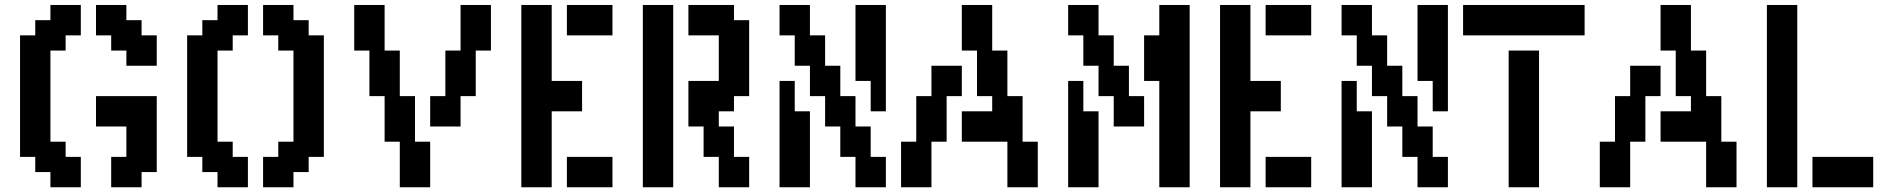

<svg xmlns="http://www.w3.org/2000/svg" viewBox="-20 -708 7790 790"><path d="M500 62.5H437.5V0V-62.5H500V-125V-187.5H437.5H375V-250V-312.5H437.5H500H562.5H625V-250V-187.5V-125V-62.5V0H562.5V62.5ZM250 62.5H187.5V0H125V-62.5H62.5V-125V-187.5V-250V-312.5V-375V-437.5V-500V-562.5H125V-625H187.5V-687.5H250H312.5V-625V-562.5H250V-500H187.5V-437.5V-375V-312.5V-250V-187.5V-125H250V-62.5H312.5V0V62.5ZM562.5 -437.5H500V-500H437.5V-562.5H375V-625V-687.5H437.5H500V-625H562.5V-562.5H625V-500V-437.5Z M1125 62.5H1062.5V0V-62.5H1125V-125H1187.5V-187.5V-250V-312.5V-375V-437.5V-500H1125V-562.5H1062.5V-625V-687.5H1125H1187.5V-625H1250V-562.5H1312.5V-500V-437.5V-375V-312.5V-250V-187.5V-125V-62.5H1250V0H1187.5V62.5ZM937.5 62.5H875V0H812.5V-62.5H750V-125V-187.5V-250V-312.5V-375V-437.5V-500V-562.5H812.5V-625H875V-687.5H937.5H1000V-625V-562.5H937.5V-500H875V-437.5V-375V-312.5V-250V-187.5V-125H937.5V-62.5H1000V0V62.5Z M1687.5 62.5H1625V0V-62.5V-125H1562.5V-187.5V-250V-312.5H1500V-375V-437.5V-500H1437.5V-562.5V-625V-687.5H1500H1562.5V-625V-562.5V-500H1625V-437.5V-375V-312.5H1687.5V-250V-187.5V-125H1750V-62.5V0V62.5ZM1812.5 -187.5H1750V-250V-312.5H1812.5V-375V-437.5V-500H1875V-562.5V-625V-687.5H1937.5H2000V-625V-562.5V-500H1937.5V-437.5V-375V-312.5H1875V-250V-187.5Z M2437.5 62.5H2375H2312.5V0V-62.5H2375H2437.5H2500V0V62.5ZM2187.5 62.5H2125V0V-62.5V-125V-187.5V-250V-312.5V-375V-437.5V-500V-562.5V-625V-687.5H2187.5H2250V-625V-562.5V-500V-437.5V-375H2312.5H2375V-312.5V-250H2312.5H2250V-187.5V-125V-62.5V0V62.5ZM2437.5 -562.5H2375H2312.5V-625V-687.5H2375H2437.5H2500V-625V-562.5Z M3000 62.5H2937.5V0V-62.5H2875V-125V-187.5H2812.5V-250V-312.5V-375H2875H2937.5V-437.5V-500V-562.5H2875H2812.5V-625V-687.5H2875H2937.5H3000V-625H3062.5V-562.5V-500V-437.5V-375V-312.5H3000V-250H2937.5V-187.5H3000V-125V-62.5H3062.5V0V62.5ZM2687.5 62.5H2625V0V-62.5V-125V-187.5V-250V-312.5V-375V-437.5V-500V-562.5V-625V-687.5H2687.5H2750V-625V-562.5V-500V-437.5V-375V-312.5V-250V-187.5V-125V-62.5V0V62.5Z M3562.5 -250V-312.5V-375H3500V-437.5V-500V-562.5V-625V-687.5H3562.5H3625V-625V-562.5V-500V-437.5V-375V-312.5V-250ZM3562.5 62.5H3500V0V-62.5H3437.5V-125V-187.5H3375V-250V-312.5H3312.5V-375V-437.5H3250V-500V-562.5H3187.5V-625V-687.5H3250H3312.5V-625V-562.5H3375V-500V-437.5H3437.5V-375V-312.5H3500V-250V-187.5H3562.5V-125V-62.5H3625V0V62.5ZM3250 62.5H3187.5V0V-62.5V-125V-187.5V-250V-312.5V-375H3250V-312.5V-250H3312.5V-187.5V-125V-62.5V0V62.5Z M4187.5 62.5H4125V0V-62.5V-125H4062.5H4000H3937.5V-187.5V-250H4000H4062.5V-312.5H4000V-375V-437.5V-500H3937.5V-562.5V-625V-687.5H4000H4062.5V-625V-562.5V-500H4125V-437.5V-375V-312.5H4187.5V-250V-187.5V-125H4250V-62.5V0V62.5ZM3750 62.5H3687.5V0V-62.5V-125H3750V-187.5V-250V-312.5H3812.5V-375V-437.5H3875H3937.5V-375V-312.5H3875V-250V-187.5V-125H3812.5V-62.5V0V62.5Z M4812.5 62.5H4750V0V-62.5V-125V-187.5V-250V-312.5V-375H4687.5V-437.5V-500V-562.5H4750V-625V-687.5H4812.5H4875V-625V-562.5V-500V-437.5V-375V-312.5V-250V-187.5V-125V-62.5V0V62.5ZM4437.5 62.5H4375V0V-62.5V-125V-187.5V-250V-312.5V-375H4437.5V-312.5V-250H4500V-187.5V-125V-62.5V0V62.5ZM4625 -187.5H4562.5V-250V-312.5H4500V-375V-437.5H4437.5V-500V-562.5H4375V-625V-687.5H4437.5H4500V-625V-562.5H4562.5V-500V-437.5H4625V-375V-312.5H4687.5V-250V-187.5Z M5312.5 62.5H5250H5187.5V0V-62.5H5250H5312.5H5375V0V62.5ZM5062.5 62.5H5000V0V-62.5V-125V-187.5V-250V-312.5V-375V-437.5V-500V-562.5V-625V-687.5H5062.5H5125V-625V-562.5V-500V-437.5V-375H5187.5H5250V-312.5V-250H5187.5H5125V-187.5V-125V-62.5V0V62.5ZM5312.5 -562.5H5250H5187.5V-625V-687.5H5250H5312.5H5375V-625V-562.5Z M5875 -250V-312.5V-375H5812.5V-437.5V-500V-562.5V-625V-687.5H5875H5937.5V-625V-562.5V-500V-437.5V-375V-312.5V-250ZM5875 62.5H5812.5V0V-62.5H5750V-125V-187.5H5687.5V-250V-312.5H5625V-375V-437.5H5562.5V-500V-562.5H5500V-625V-687.5H5562.5H5625V-625V-562.5H5687.5V-500V-437.5H5750V-375V-312.5H5812.5V-250V-187.5H5875V-125V-62.5H5937.5V0V62.5ZM5562.5 62.5H5500V0V-62.5V-125V-187.5V-250V-312.5V-375H5562.5V-312.5V-250H5625V-187.5V-125V-62.5V0V62.5Z M6250 62.5H6187.5V0V-62.5V-125V-187.5V-250V-312.5V-375V-437.5V-500H6250H6312.5V-437.5V-375V-312.5V-250V-187.5V-125V-62.5V0V62.5ZM6437.5 -562.5H6375H6312.5H6250H6187.5H6125H6062.5H6000V-625V-687.5H6062.5H6125H6187.5H6250H6312.5H6375H6437.5H6500V-625V-562.5Z M7062.5 62.5H7000V0V-62.5V-125H6937.5H6875H6812.5V-187.5V-250H6875H6937.5V-312.5H6875V-375V-437.5V-500H6812.5V-562.5V-625V-687.5H6875H6937.5V-625V-562.5V-500H7000V-437.5V-375V-312.5H7062.5V-250V-187.5V-125H7125V-62.5V0V62.5ZM6625 62.5H6562.5V0V-62.5V-125H6625V-187.5V-250V-312.5H6687.5V-375V-437.5H6750H6812.5V-375V-312.5H6750V-250V-187.5V-125H6687.5V-62.5V0V62.5Z M7625 62.5H7562.5H7500H7437.5V0V-62.5H7500H7562.5H7625H7687.5V0V62.5ZM7312.5 62.5H7250V0V-62.5V-125V-187.5V-250V-312.5V-375V-437.5V-500V-562.5V-625V-687.5H7312.5H7375V-625V-562.5V-500V-437.5V-375V-312.5V-250V-187.5V-125V-62.5V0V62.5Z"/></svg>

Font: PixelArmy
Style: Medium
Weight: 500
Version: Version 001.000